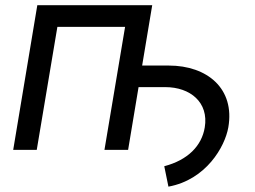

<svg xmlns="http://www.w3.org/2000/svg" viewBox="-20 -565 962 724"><path d="M29.8 0H118.6L196.4 -463.8H451.7L373.9 0H463.1L502.5 -236.5H603C697.8 -236.5 767.8 -178.6 752.1 -84.5C740.8 -15.3 688.6 38.4 599.4 61.8L615.1 138.8C757.1 112.9 828.1 -11.7 840.9 -84.5C866.5 -230.5 761.7 -317.8 616.5 -317.8H516L554 -545.5H120.7Z"/></svg>

Font: Margiela Sans Text
Style: Italic
Weight: 400
Italic angle: -9.39999°
Designer: Stefan Endress, Andreas Faust
Version: Version 1.100;FEAKit 1.0